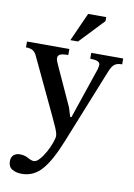

<svg xmlns="http://www.w3.org/2000/svg" viewBox="-113 -739 724 1036"><g transform="rotate(10 248.5 -221.0)"><path d="M81 235Q49 235 27.5 222Q6 209 6 179Q6 156 19.5 144.5Q33 133 53 133Q79 133 99.5 144.5Q120 156 133 156Q147 156 164 137Q181 118 195.5 91.5Q210 65 219 39.5Q228 14 228 2Q228 -13 215.5 -42Q203 -71 191 -96L45 -405Q38 -422 24.5 -431.5Q11 -441 -15 -441V-473H217V-440Q184 -440 172 -433.5Q160 -427 160 -414Q160 -404 165 -392.5Q170 -381 175 -370L270 -162L285 -113H292L387 -393Q388 -399 389.5 -405.5Q391 -412 391 -416Q391 -430 376 -435.5Q361 -441 337 -441V-473H512V-441Q482 -441 468 -428Q454 -415 443 -386L280 20Q235 133 190 184Q145 235 81 235ZM256 -521H214L284 -677H383V-655Z"/></g></svg>

Font: STIX Two Text Medium
Style: Regular
Weight: 500
Designer: Ross Mills, John Hudson & Paul Hanslow, Tiro Typeworks Ltd; with prior portions MicroPress Inc., and Coen Hoffman.
Foundry: Tiro Typeworks Ltd
Version: Version 2.13 b171